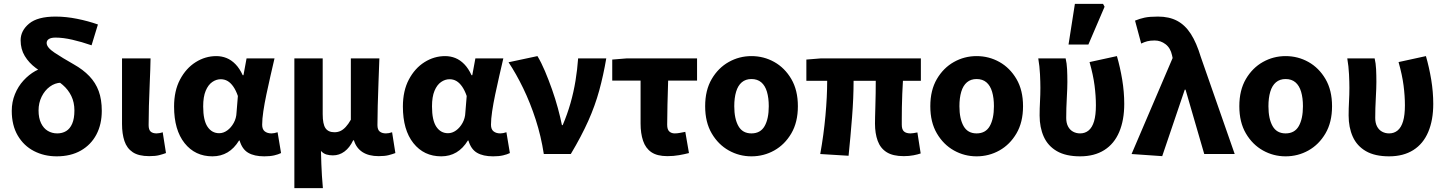

<svg xmlns="http://www.w3.org/2000/svg" viewBox="-20 -799 7498 996"><path d="M274 12Q209 12 156 -15.5Q103 -43 72 -96Q41 -149 41 -224Q41 -270 57.5 -310.5Q74 -351 102 -381.5Q130 -412 163 -430.5Q196 -449 229 -449L296 -370Q265 -369 238.5 -349.5Q212 -330 196 -297.5Q180 -265 180 -226Q180 -187 193 -160Q206 -133 228 -120Q250 -107 277 -107Q303 -107 323 -119Q343 -131 354.5 -157.5Q366 -184 366 -226Q366 -268 350 -301Q334 -334 305.5 -358.5Q277 -383 240 -401Q201 -420 165.5 -446.5Q130 -473 108.5 -508.5Q87 -544 87 -590Q87 -640 131 -676.5Q175 -713 268 -713Q322 -713 379.5 -701.5Q437 -690 488 -672L455 -564Q403 -582 355 -593Q307 -604 268 -604Q245 -604 233.5 -596.5Q222 -589 222 -576Q222 -553 262.5 -526Q303 -499 363 -465Q411 -438 443.5 -404Q476 -370 492 -326.5Q508 -283 508 -224Q508 -154 480 -101Q452 -48 399.5 -18Q347 12 274 12Z M754 11Q699 11 668.5 -9.5Q638 -30 625.5 -67.5Q613 -105 613 -156V-496H761Q760 -438 757 -373.5Q754 -309 752.5 -250Q751 -191 751 -150Q751 -126 761.5 -116.5Q772 -107 792 -107Q798 -107 807 -108.5Q816 -110 824 -113L841 -5Q825 1 805.5 6Q786 11 754 11Z M1082 12Q992 12 937.5 -56.5Q883 -125 883 -246Q883 -328 914 -386.5Q945 -445 995 -476.5Q1045 -508 1102 -508Q1130 -508 1155 -498Q1180 -488 1201.5 -466Q1223 -444 1239 -409H1243L1259 -496H1404Q1394 -453 1383 -405Q1372 -357 1362 -309.5Q1352 -262 1346 -221.5Q1340 -181 1340 -152Q1340 -128 1353.5 -117.5Q1367 -107 1388 -107Q1395 -107 1403 -108.5Q1411 -110 1420 -113L1438 -5Q1424 2 1402.5 7Q1381 12 1351 12Q1299 12 1267.5 -6.5Q1236 -25 1223 -70H1220Q1170 12 1082 12ZM1117 -108Q1139 -108 1159 -122.5Q1179 -137 1192.5 -161.5Q1206 -186 1207 -215L1214 -301Q1204 -330 1190.5 -349.5Q1177 -369 1161 -378.5Q1145 -388 1125 -388Q1102 -388 1081 -373.5Q1060 -359 1047 -328Q1034 -297 1034 -247Q1034 -175 1056.5 -141.5Q1079 -108 1117 -108Z M1507 177V-496H1654V-207Q1654 -155 1668.5 -134Q1683 -113 1715 -113Q1732 -113 1746 -119.5Q1760 -126 1773.5 -140.5Q1787 -155 1800 -178V-496H1948Q1946 -438 1943.5 -373.5Q1941 -309 1939.5 -250Q1938 -191 1938 -150Q1938 -126 1950 -116.5Q1962 -107 1982 -107Q1989 -107 1997.5 -108.5Q2006 -110 2014 -113L2031 -5Q2015 1 1995.5 6Q1976 11 1944 11Q1893 11 1860.5 -10Q1828 -31 1816 -71H1812Q1794 -33 1767 -13Q1740 7 1707 7Q1689 7 1673.5 2.5Q1658 -2 1645 -16Q1646 20 1647 51.5Q1648 83 1650 112.5Q1652 142 1655 177Z M2269 12Q2179 12 2124.5 -56.5Q2070 -125 2070 -246Q2070 -328 2101 -386.5Q2132 -445 2182 -476.5Q2232 -508 2289 -508Q2317 -508 2342 -498Q2367 -488 2388.5 -466Q2410 -444 2426 -409H2430L2446 -496H2591Q2581 -453 2570 -405Q2559 -357 2549 -309.5Q2539 -262 2533 -221.5Q2527 -181 2527 -152Q2527 -128 2540.5 -117.5Q2554 -107 2575 -107Q2582 -107 2590 -108.5Q2598 -110 2607 -113L2625 -5Q2611 2 2589.5 7Q2568 12 2538 12Q2486 12 2454.5 -6.5Q2423 -25 2410 -70H2407Q2357 12 2269 12ZM2304 -108Q2326 -108 2346 -122.5Q2366 -137 2379.5 -161.5Q2393 -186 2394 -215L2401 -301Q2391 -330 2377.5 -349.5Q2364 -369 2348 -378.5Q2332 -388 2312 -388Q2289 -388 2268 -373.5Q2247 -359 2234 -328Q2221 -297 2221 -247Q2221 -175 2243.5 -141.5Q2266 -108 2304 -108Z M2801 0Q2787 -92 2759 -178.5Q2731 -265 2694.5 -340.5Q2658 -416 2618 -476L2768 -508Q2788 -475 2807 -430Q2826 -385 2843.5 -335.5Q2861 -286 2874 -238Q2887 -190 2895 -150H2899Q2923 -206 2939.5 -264Q2956 -322 2965.5 -380.5Q2975 -439 2979 -496H3125Q3110 -408 3088.5 -329.5Q3067 -251 3031.5 -171.5Q2996 -92 2941 0Z M3442 11Q3389 11 3359 -9.5Q3329 -30 3316 -68.5Q3303 -107 3303 -158V-381H3156V-490L3230 -496H3596V-381H3446Q3444 -317 3442.5 -256.5Q3441 -196 3441 -152Q3441 -127 3452 -117Q3463 -107 3480 -107Q3493 -107 3506 -109.5Q3519 -112 3535 -115L3554 -5Q3531 1 3502.5 6Q3474 11 3442 11Z M3878 12Q3815 12 3760.5 -18.5Q3706 -49 3672 -107Q3638 -165 3638 -248Q3638 -331 3672 -389Q3706 -447 3760.5 -477.5Q3815 -508 3878 -508Q3942 -508 3996.5 -477.5Q4051 -447 4085 -389Q4119 -331 4119 -248Q4119 -165 4085 -107Q4051 -49 3996.5 -18.5Q3942 12 3878 12ZM3878 -107Q3925 -107 3946.5 -145Q3968 -183 3968 -248Q3968 -291 3958.5 -323Q3949 -355 3929 -372Q3909 -389 3878 -389Q3848 -389 3828 -372Q3808 -355 3798.5 -323Q3789 -291 3789 -248Q3789 -183 3810.5 -145Q3832 -107 3878 -107Z M4668 11Q4612 11 4579.5 -9.5Q4547 -30 4533 -68.5Q4519 -107 4519 -158Q4519 -169 4519.5 -193Q4520 -217 4521 -249Q4522 -281 4522.5 -315Q4523 -349 4523 -380H4408Q4408 -292 4400 -190.5Q4392 -89 4382 9L4235 0Q4253 -100 4262 -199Q4271 -298 4271 -380H4163V-490L4237 -496H4757V-380H4664Q4662 -348 4660.5 -312Q4659 -276 4658.5 -242.5Q4658 -209 4658 -185Q4658 -161 4658 -152Q4658 -127 4669.5 -117Q4681 -107 4703 -107Q4710 -107 4719 -108.5Q4728 -110 4739 -112L4756 -3Q4742 2 4719 6.5Q4696 11 4668 11Z M5046 12Q4983 12 4928.5 -18.5Q4874 -49 4840 -107Q4806 -165 4806 -248Q4806 -331 4840 -389Q4874 -447 4928.5 -477.5Q4983 -508 5046 -508Q5110 -508 5164.5 -477.5Q5219 -447 5253 -389Q5287 -331 5287 -248Q5287 -165 5253 -107Q5219 -49 5164.5 -18.5Q5110 12 5046 12ZM5046 -107Q5093 -107 5114.5 -145Q5136 -183 5136 -248Q5136 -291 5126.5 -323Q5117 -355 5097 -372Q5077 -389 5046 -389Q5016 -389 4996 -372Q4976 -355 4966.5 -323Q4957 -291 4957 -248Q4957 -183 4978.5 -145Q5000 -107 5046 -107Z M5583 12Q5509 12 5462.5 -15Q5416 -42 5394.5 -90Q5373 -138 5373 -200Q5373 -236 5375 -272Q5377 -308 5377 -344Q5377 -373 5375 -414Q5373 -455 5366 -496H5508Q5514 -471 5515.5 -440Q5517 -409 5517 -374Q5517 -343 5514 -290Q5511 -237 5511 -187Q5511 -161 5520.5 -143Q5530 -125 5546.5 -116Q5563 -107 5583 -107Q5609 -107 5627.5 -122.5Q5646 -138 5655.5 -170Q5665 -202 5665 -253Q5665 -301 5658 -355.5Q5651 -410 5632 -477L5774 -508Q5791 -449 5801.5 -385.5Q5812 -322 5812 -260Q5812 -176 5786 -114.5Q5760 -53 5708.5 -20.5Q5657 12 5583 12ZM5523 -568 5556 -779H5702L5710 -764L5626 -568Z M6009 11 5850 0 6063 -498 6060 -512Q6052 -550 6026.5 -569.5Q6001 -589 5970 -589Q5947 -589 5931.5 -585Q5916 -581 5900 -573L5868 -692Q5892 -702 5917.5 -707.5Q5943 -713 5987 -713Q6045 -713 6086.5 -691Q6128 -669 6157.5 -623Q6187 -577 6209 -504L6385 0H6227L6130 -334H6126Z M6649 12Q6586 12 6531.5 -18.5Q6477 -49 6443 -107Q6409 -165 6409 -248Q6409 -331 6443 -389Q6477 -447 6531.5 -477.5Q6586 -508 6649 -508Q6713 -508 6767.5 -477.5Q6822 -447 6856 -389Q6890 -331 6890 -248Q6890 -165 6856 -107Q6822 -49 6767.5 -18.5Q6713 12 6649 12ZM6649 -107Q6696 -107 6717.5 -145Q6739 -183 6739 -248Q6739 -291 6729.5 -323Q6720 -355 6700 -372Q6680 -389 6649 -389Q6619 -389 6599 -372Q6579 -355 6569.5 -323Q6560 -291 6560 -248Q6560 -183 6581.5 -145Q6603 -107 6649 -107Z M7186 12Q7112 12 7065.5 -15Q7019 -42 6997.5 -90Q6976 -138 6976 -200Q6976 -236 6978 -272Q6980 -308 6980 -344Q6980 -373 6978 -414Q6976 -455 6969 -496H7111Q7117 -471 7118.5 -440Q7120 -409 7120 -374Q7120 -343 7117 -290Q7114 -237 7114 -187Q7114 -161 7123.5 -143Q7133 -125 7149.5 -116Q7166 -107 7186 -107Q7212 -107 7230.5 -122.5Q7249 -138 7258.5 -170Q7268 -202 7268 -253Q7268 -301 7261 -355.5Q7254 -410 7235 -477L7377 -508Q7394 -449 7404.5 -385.5Q7415 -322 7415 -260Q7415 -176 7389 -114.5Q7363 -53 7311.5 -20.5Q7260 12 7186 12Z"/></svg>

Font: Source Sans 3
Style: Bold
Weight: 700
Designer: Paul D. Hunt
Foundry: Adobe
Version: Version 3.052;hotconv 1.1.0;makeotfexe 2.6.0